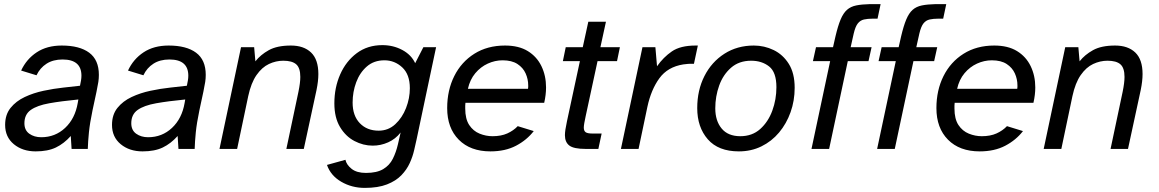

<svg xmlns="http://www.w3.org/2000/svg" viewBox="-20 -726 5650 936"><path d="M154 12Q90 12 47.5 -23Q5 -58 5 -117Q5 -167 31.5 -200Q58 -233 100.5 -253Q143 -273 192.5 -283.5Q242 -294 289 -299Q336 -304 370 -308Q373 -322 375 -334Q377 -346 377 -357Q377 -436 285 -436Q239 -436 207 -415.5Q175 -395 158 -359L83 -382Q109 -438 159 -471Q209 -504 281 -504Q368 -504 415 -469Q462 -434 462 -361Q462 -344 459.5 -327Q457 -310 450.5 -279Q444 -248 431 -188Q418 -126 413.5 -80.5Q409 -35 408 0H329L325 -63Q292 -26 252.5 -7Q213 12 154 12ZM181 -57Q249 -57 297.5 -102.5Q346 -148 359 -224L362 -241Q279 -233 220 -222.5Q161 -212 130 -190Q99 -168 99 -125Q99 -91 123 -74Q147 -57 181 -57Z M675 12Q611 12 568.5 -23Q526 -58 526 -117Q526 -167 552.5 -200Q579 -233 621.5 -253Q664 -273 713.5 -283.5Q763 -294 810 -299Q857 -304 891 -308Q894 -322 896 -334Q898 -346 898 -357Q898 -436 806 -436Q760 -436 728 -415.5Q696 -395 679 -359L604 -382Q630 -438 680 -471Q730 -504 802 -504Q889 -504 936 -469Q983 -434 983 -361Q983 -344 980.5 -327Q978 -310 971.5 -279Q965 -248 952 -188Q939 -126 934.5 -80.5Q930 -35 929 0H850L846 -63Q813 -26 773.5 -7Q734 12 675 12ZM702 -57Q770 -57 818.5 -102.5Q867 -148 880 -224L883 -241Q800 -233 741 -222.5Q682 -212 651 -190Q620 -168 620 -125Q620 -91 644 -74Q668 -57 702 -57Z M1050 0 1155 -496H1219L1225 -427Q1250 -459 1290.5 -481.5Q1331 -504 1398 -504Q1461 -504 1496.5 -470Q1532 -436 1532 -365Q1532 -331 1523 -287L1461 0H1376L1435 -279Q1444 -323 1444 -351Q1444 -395 1424 -412.5Q1404 -430 1361 -430Q1325 -430 1291 -414Q1257 -398 1230.5 -360Q1204 -322 1190 -257L1136 0Z M1758 190Q1695 190 1643.5 160Q1592 130 1574 78L1664 53Q1669 77 1694 97Q1719 117 1764 117Q1817 117 1848 98.5Q1879 80 1895 48Q1911 16 1920 -23L1933 -80Q1908 -48 1872 -32Q1836 -16 1797 -16Q1751 -16 1708 -38.5Q1665 -61 1637.5 -107Q1610 -153 1610 -222Q1610 -299 1638.5 -363.5Q1667 -428 1719.5 -467Q1772 -506 1844 -506Q1897 -506 1941 -482.5Q1985 -459 2004 -418L2044 -496H2106Q2082 -384 2058.5 -272Q2035 -160 2011 -47Q2006 -25 1999 6Q1992 37 1977.5 69Q1963 101 1936.5 128.5Q1910 156 1866.5 173Q1823 190 1758 190ZM1826 -89Q1873 -89 1907 -120.5Q1941 -152 1959.5 -199.5Q1978 -247 1978 -296Q1978 -363 1941 -397.5Q1904 -432 1854 -432Q1803 -432 1768.5 -402Q1734 -372 1716.5 -325Q1699 -278 1699 -226Q1699 -162 1734 -125.5Q1769 -89 1826 -89Z M2371 12Q2273 12 2216.5 -45Q2160 -102 2160 -199Q2160 -286 2194.5 -355Q2229 -424 2292.5 -464Q2356 -504 2442 -504Q2509 -504 2553 -477Q2597 -450 2619.5 -403.5Q2642 -357 2642 -300Q2642 -264 2633 -225H2249Q2248 -218 2248 -211Q2248 -204 2248 -197Q2248 -146 2267.5 -116.5Q2287 -87 2318 -74.5Q2349 -62 2381 -62Q2423 -62 2453 -75.5Q2483 -89 2504 -111L2582 -87Q2548 -43 2495.5 -15.5Q2443 12 2371 12ZM2261 -293H2554Q2555 -298 2555 -302Q2555 -306 2555 -310Q2555 -340 2542.5 -368Q2530 -396 2502.5 -414Q2475 -432 2430 -432Q2393 -432 2358 -416Q2323 -400 2297 -369Q2271 -338 2261 -293Z M2835 0Q2777 0 2755.5 -16.5Q2734 -33 2734 -67Q2734 -89 2744 -135L2807 -428H2724L2738 -496H2821L2848 -620H2934L2907 -496H3002L2988 -428H2893L2835 -159Q2831 -141 2828.5 -126.5Q2826 -112 2826 -104Q2826 -88 2835 -81.5Q2844 -75 2869 -75H2913L2897 0Z M3007 0 3112 -496H3175L3183 -403Q3214 -447 3255.5 -475.5Q3297 -504 3371 -504H3382L3363 -415Q3335 -416 3311 -412Q3235 -400 3194.5 -344.5Q3154 -289 3136 -205L3093 0Z M3582 12Q3482 12 3430.5 -47Q3379 -106 3379 -199Q3379 -286 3414 -355Q3449 -424 3511.5 -464Q3574 -504 3655 -504Q3706 -504 3751.5 -482Q3797 -460 3825.5 -414.5Q3854 -369 3854 -298Q3854 -235 3834 -179Q3814 -123 3778 -80Q3742 -37 3692 -12.5Q3642 12 3582 12ZM3589 -62Q3647 -62 3686 -97Q3725 -132 3745 -186.5Q3765 -241 3765 -301Q3765 -374 3729.5 -402Q3694 -430 3642 -430Q3583 -430 3544 -396Q3505 -362 3486 -309Q3467 -256 3467 -198Q3467 -137 3498 -99.5Q3529 -62 3589 -62Z M3936 0 4027 -428H3943L3958 -496H4041L4053 -549Q4065 -600 4078 -631Q4091 -662 4109 -678Q4127 -694 4154 -699.5Q4181 -705 4222 -706H4273L4258 -635H4234Q4210 -635 4192 -631Q4174 -627 4162 -612Q4150 -597 4142 -563L4127 -496H4229L4214 -428H4113L4022 0Z M4256 0 4347 -428H4263L4278 -496H4361L4373 -549Q4385 -600 4398 -631Q4411 -662 4429 -678Q4447 -694 4474 -699.5Q4501 -705 4542 -706H4593L4578 -635H4554Q4530 -635 4512 -631Q4494 -627 4482 -612Q4470 -597 4462 -563L4447 -496H4549L4534 -428H4433L4342 0Z M4756 12Q4658 12 4601.5 -45Q4545 -102 4545 -199Q4545 -286 4579.5 -355Q4614 -424 4677.5 -464Q4741 -504 4827 -504Q4894 -504 4938 -477Q4982 -450 5004.5 -403.5Q5027 -357 5027 -300Q5027 -264 5018 -225H4634Q4633 -218 4633 -211Q4633 -204 4633 -197Q4633 -146 4652.5 -116.5Q4672 -87 4703 -74.5Q4734 -62 4766 -62Q4808 -62 4838 -75.5Q4868 -89 4889 -111L4967 -87Q4933 -43 4880.5 -15.5Q4828 12 4756 12ZM4646 -293H4939Q4940 -298 4940 -302Q4940 -306 4940 -310Q4940 -340 4927.5 -368Q4915 -396 4887.5 -414Q4860 -432 4815 -432Q4778 -432 4743 -416Q4708 -400 4682 -369Q4656 -338 4646 -293Z M5068 0 5173 -496H5237L5243 -427Q5268 -459 5308.5 -481.5Q5349 -504 5416 -504Q5479 -504 5514.5 -470Q5550 -436 5550 -365Q5550 -331 5541 -287L5479 0H5394L5453 -279Q5462 -323 5462 -351Q5462 -395 5442 -412.5Q5422 -430 5379 -430Q5343 -430 5309 -414Q5275 -398 5248.5 -360Q5222 -322 5208 -257L5154 0Z"/></svg>

Font: Atkinson Hyperlegible
Style: Italic
Weight: 400
Italic angle: -12°
Designer: Elliott Scott, Megan Eiswerth, Linus Boman, Theodore Petrosky
Foundry: Braille Institute
Version: Version 1.006; ttfautohint (v1.8.3)